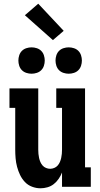

<svg xmlns="http://www.w3.org/2000/svg" viewBox="-20 -1006 540 1034"><path d="M198 8Q175 8 152.5 -0.5Q130 -9 114 -26Q98 -43 88 -64Q78 -85 72 -107.5Q66 -130 64 -153.5Q62 -177 62 -200V-425H31V-530H186V-200Q186 -189 187 -177.5Q188 -166 190.5 -155Q193 -144 197.5 -133.5Q202 -123 209.5 -114.5Q217 -106 228 -101.5Q239 -97 250 -97Q261 -97 272 -101.5Q283 -106 290.5 -114.5Q298 -123 302.5 -133.5Q307 -144 309.5 -155Q312 -166 313 -177.5Q314 -189 314 -200V-425H283V-530H438V-105H469V0H314V-77Q307 -59 296 -43Q285 -27 270 -15Q255 -3 236 2.5Q217 8 198 8ZM350 -609Q336 -609 322 -613.5Q308 -618 298 -628Q288 -638 283.5 -652Q279 -666 279 -680Q279 -694 283.5 -708Q288 -722 298 -732Q308 -742 322 -746.5Q336 -751 350 -751Q364 -751 378 -746.5Q392 -742 402 -732Q412 -722 416.5 -708Q421 -694 421 -680Q421 -666 416.5 -652Q412 -638 402 -628Q392 -618 378 -613.5Q364 -609 350 -609ZM150 -609Q136 -609 122 -613.5Q108 -618 98 -628Q88 -638 83.5 -652Q79 -666 79 -680Q79 -694 83.5 -708Q88 -722 98 -732Q108 -742 122 -746.5Q136 -751 150 -751Q164 -751 178 -746.5Q192 -742 202 -732Q212 -722 216.5 -708Q221 -694 221 -680Q221 -666 216.5 -652Q212 -638 202 -628Q192 -618 178 -613.5Q164 -609 150 -609ZM265 -790 114 -924 186 -986 323 -840Z"/></svg>

Font: Iosevka Slab Extrabold
Style: Regular
Weight: 800
Monospace: yes
Designer: Belleve Invis
Foundry: Belleve Invis
Version: Version 11.1.1; ttfautohint (v1.8.3)